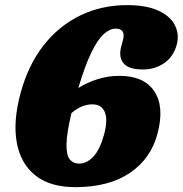

<svg xmlns="http://www.w3.org/2000/svg" viewBox="-20 -736 734 771"><path d="M490.5 -715.5Q568 -715.5 616 -693.2Q664 -671 682.2 -635Q700.5 -599 690 -557.5Q677 -509 640 -483Q603 -457 554 -457Q496.5 -457 475.8 -482.2Q455 -507.5 467.5 -552L473.5 -574Q486.5 -621 444 -621Q421 -621 396.8 -599.2Q372.5 -577.5 347 -525.5Q321.5 -473.5 294.5 -382.5Q330 -405 372.5 -418.2Q415 -431.5 459 -431.5Q558.5 -431.5 599.8 -369.2Q641 -307 612.5 -199.5Q586.5 -99.5 502 -42Q417.5 15.5 282.5 15.5Q180.5 15.5 121.5 -32Q62.5 -79.5 47.2 -164.2Q32 -249 62.5 -361.5Q92.5 -473.5 154.2 -552.8Q216 -632 302 -673.8Q388 -715.5 490.5 -715.5ZM351 -317Q307.5 -317 267 -282Q247.5 -200 247 -156Q246.5 -112 260.5 -95.5Q274.5 -79 297.5 -79Q328.5 -79 355 -107.2Q381.5 -135.5 398 -196Q414 -256.5 400.5 -286.8Q387 -317 351 -317Z"/></svg>

Font: Fraunces 72pt S100 Black
Style: Italic
Weight: 900
Italic angle: -16°
Version: Version 1.000; ttfautohint (v1.8.3)